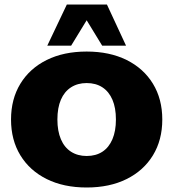

<svg xmlns="http://www.w3.org/2000/svg" viewBox="-20 -823 770 853"><path d="M365 10Q263 10 187.5 -27.5Q112 -65 70.5 -133Q29 -201 29 -292Q29 -383 70.5 -451Q112 -519 187.5 -556.5Q263 -594 365 -594Q467 -594 542.5 -556.5Q618 -519 659.5 -451Q701 -383 701 -292Q701 -201 659.5 -133Q618 -65 542.5 -27.5Q467 10 365 10ZM365 -130Q406 -130 435 -149Q464 -168 479.5 -204.5Q495 -241 495 -292Q495 -344 479.5 -380Q464 -416 435 -435Q406 -454 365 -454Q325 -454 295.5 -435Q266 -416 250.5 -380Q235 -344 235 -292Q235 -241 250.5 -204.5Q266 -168 295.5 -149Q325 -130 365 -130ZM190 -620 277 -803H455L540 -620H434L365 -733L296 -620Z"/></svg>

Font: Rokkitt SemiBold Black
Style: Regular
Weight: 900
Version: Version 3.103